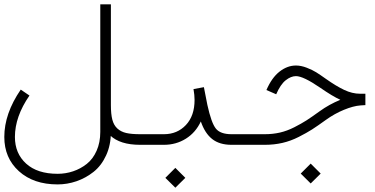

<svg xmlns="http://www.w3.org/2000/svg" viewBox="-114 -666 1725 883"><path d="M347.2 -182.6H396Q396 -141.1 402.6 -115.7Q409.2 -90.3 425.5 -75.2Q441.9 -60.1 466.3 -54.4Q490.7 -48.8 530.3 -48.8V0Q438 0 392.6 -43.2Q347.2 -86.4 347.2 -182.6ZM347.2 -646H396V-59.1Q396 1 374 48.6Q352.1 96.2 316.2 124.5Q280.3 152.8 237.8 167.5Q195.3 182.1 150.9 182.1Q40 182.1 -27.1 121.3Q-94.2 60.5 -94.2 -36.1Q-94.2 -143.6 -18.6 -253.9L21.5 -226.6Q-45.4 -129.9 -45.4 -36.1Q-45.4 39.6 6.1 86.4Q57.6 133.3 150.9 133.3Q188 133.3 222.2 121.8Q256.3 110.4 284.9 87.9Q313.5 65.4 330.3 27.3Q347.2 -10.7 347.2 -59.1Z M646.5 151.9 692.4 106 738.3 151.9 692.4 197.3ZM530.3 -48.8H640.1Q701.2 -48.8 741 -91.1Q780.8 -133.3 780.8 -206.5Q780.8 -228.5 775.9 -256.3L823.7 -265.1Q834.5 -207.5 839.8 -183.1Q857.9 -100.6 878.7 -74.7Q899.4 -48.8 950.7 -48.8H1060.5V0H950.7Q895.5 0 861.8 -26.6Q828.1 -53.2 809.6 -107.4Q786.1 -56.6 741 -28.3Q695.8 0 640.1 0H530.3Q520 0 512.9 -7.1Q505.9 -14.2 505.9 -24.4Q505.9 -34.7 512.9 -41.7Q520 -48.8 530.3 -48.8Z M1269 132.3 1314.9 86.4 1360.8 132.3 1314.9 177.7ZM1060.5 -48.8H1104Q1140.6 -48.8 1173.6 -56.4Q1206.5 -64 1239.5 -80.8Q1272.5 -97.7 1295.7 -112.5Q1318.8 -127.4 1356 -154.3Q1399.9 -186 1451.2 -207Q1415.5 -223.1 1358.4 -262.7Q1280.8 -315.9 1247.1 -315.9Q1224.1 -315.9 1200 -296.9Q1175.8 -277.8 1156.2 -232.4L1111.3 -252Q1135.7 -308.6 1171.6 -336.7Q1207.5 -364.7 1247.1 -364.7Q1270.5 -364.7 1296.9 -354.5Q1323.2 -344.2 1340.3 -333.5Q1357.4 -322.8 1385.7 -302.7Q1431.2 -270.5 1468.5 -252.7Q1505.9 -234.9 1542 -234.9H1566.4V-182.6L1543.9 -181.2Q1510.7 -178.7 1467.5 -160.9Q1424.3 -143.1 1384.3 -114.3Q1345.7 -86.4 1321.3 -70.8Q1296.9 -55.2 1260 -36.4Q1223.1 -17.6 1184.8 -8.8Q1146.5 0 1104 0H1060.5Q1050.3 0 1043.2 -7.1Q1036.1 -14.2 1036.1 -24.4Q1036.1 -34.7 1043.2 -41.7Q1050.3 -48.8 1060.5 -48.8Z"/></svg>

Font: AzarMehrMonospaced
Style: SansRegular
Weight: 1
Designer: Amin Abedi
Version: Version 1.00